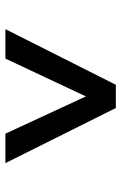

<svg xmlns="http://www.w3.org/2000/svg" viewBox="111 -828 449 711"><g transform="rotate(90 335.5 -472.5)"><path d="M294 -677H380L584 -268H475L337 -566L197 -268H88Z"/></g></svg>

Font: Fahkwang
Style: Bold
Weight: 700
Designer: Suppakit Chalermlarp | Katatrad Co.,Ltd.
Foundry: Cadson Demak Co.,Ltd.
Version: Version 1.000; ttfautohint (v1.6)